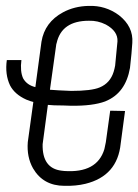

<svg xmlns="http://www.w3.org/2000/svg" viewBox="-20 -552 464 644"><path d="M374 -413.1Q376 -447.3 335 -469.7Q307.6 -483.4 278.3 -482.4Q186.5 -482.4 169.9 -407.2Q168.9 -405.3 168.9 -404.3L147.5 -251Q168.9 -249 218.8 -247.1Q287.1 -247.1 314.5 -258.8Q349.6 -273.4 361.3 -311.5Q364.3 -321.3 366.2 -332ZM119.1 -412.1Q129.9 -477.5 191.4 -510.7Q229.5 -531.2 277.3 -532.2Q334 -534.2 378.9 -501Q427.7 -462.9 423.8 -408.2Q421.9 -376 416 -324.2Q401.4 -240.2 335 -212.9Q334 -211.9 333 -211.9Q291 -196.3 217.8 -197.3Q209 -197.3 192.4 -198.2Q157.2 -198.2 140.6 -200.2L123 -68.4Q121.1 12.7 186.5 20.5Q191.4 21.5 195.3 21.5Q305.7 29.3 330.1 -51.8Q333 -63.5 335 -75.2L349.6 -180.7L399.4 -179.7Q396.5 -156.2 384.8 -70.3Q374 38.1 266.6 64.5Q234.4 72.3 196.3 71.3Q125 71.3 90.8 12.7Q69.3 -25.4 73.2 -75.2L91.8 -210Q83 -211.9 68.4 -217.8Q29.3 -235.4 13.7 -265.6Q-3.9 -302.7 2.9 -350.6H51.8Q46.9 -312.5 57.6 -289.1Q70.3 -266.6 98.6 -259.8Z"/></svg>

Font: Bratas-flat
Style: flat
Weight: 400
Designer: MUHAMMAD YONI
Version: Version 001.000